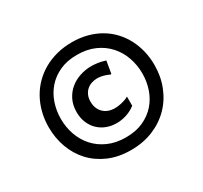

<svg xmlns="http://www.w3.org/2000/svg" viewBox="-157 -967 1288 1217"><g transform="rotate(-30 487.0 -358.0)"><path d="M97.7 -353.5Q97.7 -409.7 110.6 -460.7Q123.5 -511.7 147.7 -555.7Q171.9 -599.6 206.8 -635Q241.7 -670.4 285.6 -695.6Q329.6 -720.7 382.1 -734.4Q434.6 -748 493.7 -748Q553.7 -748 605.2 -734.1Q656.7 -720.2 699.2 -695.1Q741.7 -669.9 774.7 -634.5Q807.6 -599.1 830.1 -556.2Q852.5 -513.2 864.3 -463.9Q876 -414.6 876 -361.8Q876 -277.8 847.4 -205.8Q818.8 -133.8 766.6 -80.8Q714.4 -27.8 641.4 2.2Q568.4 32.2 479 32.2Q388.7 32.2 317.9 1.7Q247.1 -28.8 198.2 -81.3Q149.4 -133.8 123.5 -204.1Q97.7 -274.4 97.7 -353.5ZM190.9 -361.8Q190.9 -300.3 210.4 -244.6Q230 -189 268.1 -146.5Q306.2 -104 362.3 -78.9Q418.5 -53.7 491.7 -53.7Q564.5 -53.7 618.9 -78.6Q673.3 -103.5 709.7 -145Q746.1 -186.5 764.4 -240.7Q782.7 -294.9 782.7 -353.5Q782.7 -415.5 762.9 -471.4Q743.2 -527.3 705.1 -569.8Q667 -612.3 610.8 -637.5Q554.7 -662.6 481.9 -662.6Q409.2 -662.6 354.7 -637.7Q300.3 -612.8 263.9 -571Q227.5 -529.3 209.2 -474.9Q190.9 -420.4 190.9 -361.8ZM624.5 -208Q594.2 -184.6 558.1 -172.9Q522 -161.1 485.8 -161.1Q447.3 -161.1 413.3 -173.8Q379.4 -186.5 354 -210.7Q328.6 -234.9 313.7 -269.8Q298.8 -304.7 298.8 -348.6Q298.8 -398.9 317.9 -437.5Q336.9 -476.1 368.4 -502.2Q399.9 -528.3 440.7 -541.7Q481.4 -555.2 524.9 -555.2Q542 -555.2 568.1 -552Q594.2 -548.8 626 -538.6L610.8 -449.2L606 -447.3Q580.6 -459 559.1 -464.4Q537.6 -469.7 519 -469.7Q497.1 -469.7 476.8 -462.9Q456.5 -456.1 441.4 -442.6Q426.3 -429.2 417.2 -408.9Q408.2 -388.7 408.2 -361.8Q408.2 -336.9 416 -316.4Q423.8 -295.9 438.7 -280.8Q453.6 -265.6 474.9 -257.3Q496.1 -249 522.9 -249Q531.7 -249 543.7 -250.2Q555.7 -251.5 569.1 -254.4Q582.5 -257.3 596.9 -262.2Q611.3 -267.1 624.5 -274.9Z"/></g></svg>

Font: Proza Libre
Style: SemiBold
Weight: 600
Designer: Jasper de Waard
Foundry: Jasper de Waard
Version: Version 1.000; ttfautohint (v1.4.1.8-43bc) -l 8 -r 50 -G 200